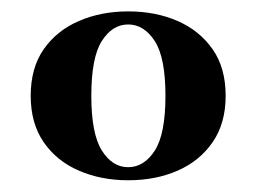

<svg xmlns="http://www.w3.org/2000/svg" viewBox="-20 -602 443 332"><path d="M201.6 -290.3Q154.8 -290.3 116.5 -306.9Q78.2 -323.4 55.6 -356Q33.1 -388.7 33.1 -436.3Q33.1 -484.7 55.6 -516.9Q78.2 -549.2 116.5 -565.7Q154.8 -582.3 201.6 -582.3Q249.2 -582.3 287.1 -565.7Q325 -549.2 347.6 -516.9Q370.2 -484.7 370.2 -436.3Q370.2 -388.7 347.6 -356Q325 -323.4 287.1 -306.9Q249.2 -290.3 201.6 -290.3ZM201.6 -312.9Q229 -312.9 247.6 -341.5Q266.1 -370.2 266.1 -436.3Q266.1 -502.4 247.6 -531Q229 -559.7 201.6 -559.7Q174.2 -559.7 156 -531Q137.9 -502.4 137.9 -436.3Q137.9 -371 156 -341.9Q174.2 -312.9 201.6 -312.9Z"/></svg>

Font: Playfair 5pt SemiExpanded Light ExtraBold
Style: Regular
Weight: 800
Version: Version 2.001;gftools[0.9.30]